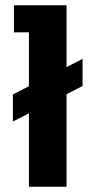

<svg xmlns="http://www.w3.org/2000/svg" viewBox="-20 -710 365 730"><path d="M29 -248V-351L294 -486V-383ZM90 0V-587H33V-690H233V0Z"/></svg>

Font: Mozilla Headline ExtraLight
Style: Regular
Weight: 200
Designer: Studio DRAMA
Foundry: Studio DRAMA
Version: Version 1.000